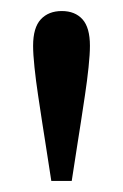

<svg xmlns="http://www.w3.org/2000/svg" viewBox="-20 -757 223 348"><path d="M92 -737Q116 -737 129.5 -722Q143 -707 143 -674Q143 -659 140.5 -635Q138 -611 134 -584.5Q130 -558 126.5 -535Q123 -512 121 -500L110 -429H73L62 -500Q60 -512 56.5 -535Q53 -558 49 -584.5Q45 -611 42.5 -635Q40 -659 40 -674Q40 -707 54 -722Q68 -737 92 -737Z"/></svg>

Font: Source Serif 4
Style: Regular
Weight: 400
Designer: Frank Grießhammer
Foundry: Adobe
Version: Version 4.005;hotconv 1.1.0;makeotfexe 2.6.0